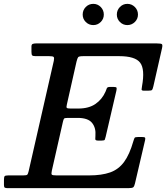

<svg xmlns="http://www.w3.org/2000/svg" viewBox="-62 -975 861 995"><path d="M264 -343.5 206.5 -90Q203 -74 206.5 -70Q210 -66 230.5 -66H399.5Q465 -66 508.8 -81.5Q552.5 -97 581 -135.8Q609.5 -174.5 629.5 -244.5Q633 -256 635.5 -260.5Q638 -265 654 -265H673.5Q686.5 -265 689.2 -262Q692 -259 690 -249L637.5 -24.5Q634 -9 628.5 -4.5Q623 0 603.5 0H-22.5Q-32.5 0 -37 -2.5Q-41.5 -5 -41.5 -16V-42Q-41.5 -57.5 -38 -61.8Q-34.5 -66 -19.5 -66H58Q76 -66 79.5 -69.8Q83 -73.5 86.5 -88L217 -660.5Q220 -676 215.8 -680Q211.5 -684 192.5 -684H122.5Q108.5 -684 104.8 -688Q101 -692 101 -706.5V-734Q101 -745 107.8 -747.5Q114.5 -750 124.5 -750H750.5Q772.5 -750 777 -746Q781.5 -742 777.5 -724.5L733 -528.5Q729.5 -513.5 726.2 -509.2Q723 -505 704.5 -505H684.5Q671 -505 671.8 -512Q672.5 -519 674 -528.5Q690 -616.5 664.2 -650.2Q638.5 -684 555.5 -684H370Q347.5 -684 343.2 -678.8Q339 -673.5 334.5 -655.5L284.5 -433.5Q281 -419.5 284.2 -416Q287.5 -412.5 304.5 -412.5H343.5Q398.5 -412.5 433 -436.5Q467.5 -460.5 485 -500.5Q489 -510 491.5 -517.2Q494 -524.5 508 -524.5H526Q540.5 -524.5 542 -520.2Q543.5 -516 541 -504.5L485.5 -266Q483 -255.5 481 -251Q479 -246.5 465 -246.5H445.5Q432 -246.5 431.8 -254.2Q431.5 -262 432.5 -271.5Q436 -312 415.2 -338Q394.5 -364 340.5 -364H290.5Q273.5 -364 270.2 -360.5Q267 -357 264 -343.5ZM598 -845Q575.5 -845 559.5 -861Q543.5 -877 543.5 -899.5Q543.5 -922.5 559.5 -938.8Q575.5 -955 598 -955Q620.5 -955 636.8 -938.8Q653 -922.5 653 -899.5Q653 -877 636.8 -861Q620.5 -845 598 -845ZM421.5 -845Q398.5 -845 382.5 -861Q366.5 -877 366.5 -899.5Q366.5 -922.5 382.5 -938.8Q398.5 -955 421.5 -955Q444 -955 460 -938.8Q476 -922.5 476 -899.5Q476 -877 460 -861Q444 -845 421.5 -845Z"/></svg>

Font: Besley* Medium
Style: Italic
Weight: 500
Italic angle: -13°
Designer: Owen Earl
Foundry: indestructible type*
Version: Version 3.000; ttfautohint (v1.8.3)